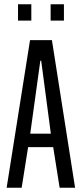

<svg xmlns="http://www.w3.org/2000/svg" viewBox="-20 -875 382 895"><path d="M11 0 120 -688H222L330 0H258L228 -189H111L81 0ZM121 -252H217L172 -592H168ZM64 -779V-855H126V-779ZM216 -779V-855H278V-779Z"/></svg>

Font: Saira UltraCondensed Medium
Style: Regular
Weight: 500
Width: 1
Designer: Hector Gatti with collaboration of the Omnibus-Type team
Foundry: Omnibus-Type
Version: Version 1.101